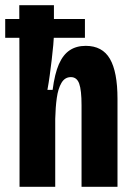

<svg xmlns="http://www.w3.org/2000/svg" viewBox="-22 -717 515 737"><path d="M-2 -644H304V-572H-2ZM53 0V-323L52 -697H185V-594Q185 -572 182.5 -544.5Q180 -517 176.5 -487.5Q173 -458 169 -428.5Q165 -399 160 -372H180Q188 -434 204 -470.5Q220 -507 245.5 -524Q271 -541 307 -541Q371 -541 400 -491Q429 -441 429 -338V0H291V-313Q291 -371 282 -396Q273 -421 250 -421Q227 -421 214 -399Q201 -377 196 -341Q191 -305 190 -261V0Z"/></svg>

Font: Bricolage Grotesque 24pt Condensed
Style: Bold
Weight: 700
Width: 3
Designer: Mathieu Triay
Foundry: Atelier Triay
Version: Version 1.001;gftools[0.9.33.dev8+g029e19f]